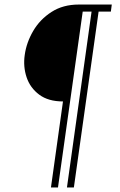

<svg xmlns="http://www.w3.org/2000/svg" viewBox="-20 -743 528 846"><path d="M204.5 83 257.5 -296Q193 -296 153 -325.8Q113 -355.5 97.2 -402.5Q81.5 -449.5 89 -501Q96.5 -555.5 126.2 -606.5Q156 -657.5 206.8 -690.2Q257.5 -723 327.5 -723H472.5L468.5 -692H414.5L305.5 83H275L383.5 -692H344.5L235.5 83Z"/></svg>

Font: Public Sans Thin Thin
Style: Italic
Weight: 250
Italic angle: -8°
Version: Version 2.001